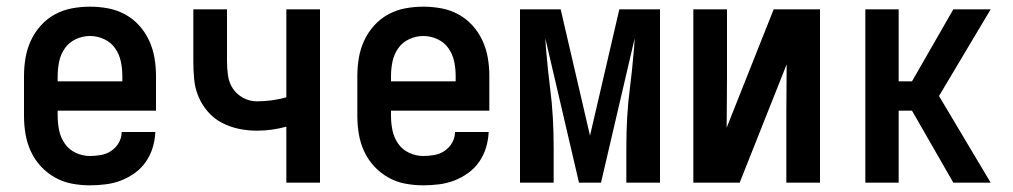

<svg xmlns="http://www.w3.org/2000/svg" viewBox="-20 -548 3040 576"><path d="M250 8Q223 8 196 3Q169 -2 145 -15.5Q121 -29 102.5 -49Q84 -69 72.5 -94Q61 -119 56.5 -146Q52 -173 52 -200V-320Q52 -347 56.5 -374Q61 -401 72.5 -426Q84 -451 102.5 -471.5Q121 -492 145 -505Q169 -518 196 -523Q223 -528 250 -528Q277 -528 304 -523Q331 -518 355 -505Q379 -492 397.5 -471.5Q416 -451 427.5 -426Q439 -401 443.5 -374Q448 -347 448 -320V-216H153V-200Q153 -178 157.5 -156.5Q162 -135 174.5 -117Q187 -99 207.5 -89.5Q228 -80 250 -80Q266 -80 283 -83Q300 -86 314 -95.5Q328 -105 336.5 -120Q345 -135 345 -152H446Q445 -128 438 -105Q431 -82 417.5 -62.5Q404 -43 384.5 -29Q365 -15 343 -6.5Q321 2 297 5Q273 8 250 8ZM347 -304V-320Q347 -342 342.5 -363.5Q338 -385 325.5 -403Q313 -421 292.5 -430.5Q272 -440 250 -440Q228 -440 207.5 -430.5Q187 -421 174.5 -403Q162 -385 157.5 -363.5Q153 -342 153 -320V-304Z M839 0V-168Q817 -162 795 -159Q773 -156 750 -156Q723 -156 696.5 -161.5Q670 -167 646 -179.5Q622 -192 604 -212.5Q586 -233 575.5 -258Q565 -283 562.5 -310Q560 -337 560 -364V-520H661V-364Q661 -343 664 -321.5Q667 -300 678.5 -282.5Q690 -265 709.5 -254.5Q729 -244 750 -244Q773 -244 795 -247Q817 -250 839 -256V-520H940V0Z M1250 8Q1223 8 1196 3Q1169 -2 1145 -15.5Q1121 -29 1102.5 -49Q1084 -69 1072.5 -94Q1061 -119 1056.5 -146Q1052 -173 1052 -200V-320Q1052 -347 1056.5 -374Q1061 -401 1072.5 -426Q1084 -451 1102.5 -471.5Q1121 -492 1145 -505Q1169 -518 1196 -523Q1223 -528 1250 -528Q1277 -528 1304 -523Q1331 -518 1355 -505Q1379 -492 1397.5 -471.5Q1416 -451 1427.5 -426Q1439 -401 1443.5 -374Q1448 -347 1448 -320V-216H1153V-200Q1153 -178 1157.5 -156.5Q1162 -135 1174.5 -117Q1187 -99 1207.5 -89.5Q1228 -80 1250 -80Q1266 -80 1283 -83Q1300 -86 1314 -95.5Q1328 -105 1336.5 -120Q1345 -135 1345 -152H1446Q1445 -128 1438 -105Q1431 -82 1417.5 -62.5Q1404 -43 1384.5 -29Q1365 -15 1343 -6.5Q1321 2 1297 5Q1273 8 1250 8ZM1347 -304V-320Q1347 -342 1342.5 -363.5Q1338 -385 1325.5 -403Q1313 -421 1292.5 -430.5Q1272 -440 1250 -440Q1228 -440 1207.5 -430.5Q1187 -421 1174.5 -403Q1162 -385 1157.5 -363.5Q1153 -342 1153 -320V-304Z M1540 0V-520H1662L1750 -141L1838 -520H1960V0H1859V-104Q1859 -150 1861.5 -195.5Q1864 -241 1870 -286L1876 -338Q1878 -362 1880.5 -385.5Q1883 -409 1884 -433L1783 0H1717L1616 -433Q1617 -409 1619.5 -385.5Q1622 -362 1624 -338L1630 -286Q1636 -241 1638.5 -195.5Q1641 -150 1641 -104V0Z M2060 0V-520H2161V-312Q2161 -275 2160.5 -238Q2160 -201 2160 -165L2301 -520H2440V0H2339V-208Q2339 -245 2339.5 -282Q2340 -319 2340 -355L2199 0Z M2840 0 2716 -216H2676V0H2576V-520H2676V-304H2716L2840 -520H2952L2797 -260L2952 0Z"/></svg>

Font: Iosevka Term Semibold
Style: Regular
Weight: 600
Monospace: yes
Designer: Belleve Invis
Foundry: Belleve Invis
Version: Version 31.4.0